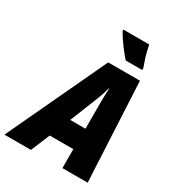

<svg xmlns="http://www.w3.org/2000/svg" viewBox="-277 -1070 1099 1200"><g transform="rotate(30 272.5 -470.0)"><path d="M-58.6 0 277.3 -715.3H506.3L542 0H359.9L359.4 -136.7H189.5L132.3 0ZM251.5 -285.2H361.3V-480.5Q361.8 -504.4 362.1 -527.8Q362.3 -551.3 364.3 -575.7H360.8Q355 -551.3 347.7 -529.3Q340.3 -507.3 331.1 -483.9ZM366.2 -780.3Q349.6 -798.8 328.1 -826.2Q306.6 -853.5 287.4 -881.6Q268.1 -909.7 257.3 -930.7V-940.4H442.9Q447.3 -920.4 452.9 -896.7Q458.5 -873 466.8 -847.2Q475.1 -821.3 485.4 -793L484.9 -780.3Z"/></g></svg>

Font: Open Sans SemiCondensed ExtraBold
Style: Italic
Weight: 800
Width: 4
Italic angle: -12°
Designer: Monotype Design Team
Foundry: Monotype Imaging Inc.
Version: Version 3.003